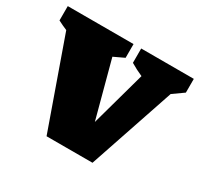

<svg xmlns="http://www.w3.org/2000/svg" viewBox="-148 -695 883 847"><g transform="rotate(30 293.0 -272.0)"><path d="M178 0 19 -449Q-5 -459 -28 -471V-544H307V-474L254 -449L331 -161L408 -439Q376 -453 346 -471V-544H614V-474L559 -435L412 0Z"/></g></svg>

Font: Piazzolla SC Black
Style: Regular
Weight: 900
Designer: Juan Pablo del Peral
Foundry: Huerta Tipografica
Version: Version 1.330